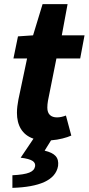

<svg xmlns="http://www.w3.org/2000/svg" viewBox="-20 -668 429 929"><path d="M40 241C169 237 249 205 261 135C266 94 246 73 196 61L227 11C267 8 302 -2 325 -12L299 -109C286 -104 271 -100 256 -100C227 -100 209 -115 209 -147C209 -158 210 -168 212 -180L253 -385H368L389 -497H279L307 -648H186L140 -497L67 -492L45 -385H111L69 -186C65 -164 62 -144 62 -122C62 -63 86 -16 142 3L80 95C138 102 152 116 150 136C145 164 117 176 40 180Z"/></svg>

Font: Source Sans Pro
Style: Bold Italic
Weight: 700
Italic angle: -11°
Designer: Paul D. Hunt
Foundry: Adobe Systems Incorporated
Version: Version 3.006;hotconv 1.0.111;makeotfexe 2.5.65597